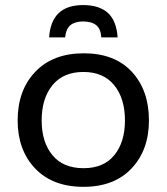

<svg xmlns="http://www.w3.org/2000/svg" viewBox="-20 -723 654 754"><path d="M306.2 -703.1Q369.6 -703.1 403.6 -672.4Q437.5 -641.6 441.9 -576.2H377.9Q375.5 -610.4 357.4 -624.5Q339.4 -638.7 306.2 -638.7Q274.4 -638.7 256.8 -624.3Q239.3 -609.9 235.8 -576.2H172.9Q181.2 -703.1 306.2 -703.1ZM308.1 10.7Q186.5 10.7 117.9 -61.5Q49.3 -133.8 49.3 -250Q49.3 -368.2 118.4 -440.9Q187.5 -513.7 309.1 -513.7Q430.2 -513.7 497.6 -441.2Q564.9 -368.7 564.9 -250Q564.9 -133.8 496.6 -61.5Q428.2 10.7 308.1 10.7ZM308.1 -62.5Q387.2 -62.5 429 -113.8Q470.7 -165 470.7 -250Q470.7 -336.4 428.5 -388.4Q386.2 -440.4 307.6 -440.4Q228.5 -440.4 186 -388.4Q143.6 -336.4 143.6 -250Q143.6 -165 185.8 -113.8Q228 -62.5 308.1 -62.5Z"/></svg>

Font: Muli
Style: Regular
Weight: 400
Designer: Vernon Adams
Foundry: newtypography
Version: Version 2; ttfautohint (v1.00rc1.6-4cba) -l 8 -r 50 -G 200 -